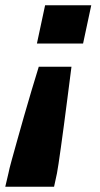

<svg xmlns="http://www.w3.org/2000/svg" viewBox="-34 -530 379 728"><path d="M-14 178 -2 127Q1 111 10 78.5Q19 46 31 3Q43 -40 57 -89Q71 -138 85.5 -186.5Q100 -235 113 -277H237Q229 -216 222 -160Q215 -104 208.5 -56.5Q202 -9 197 28Q192 65 188 90.5Q184 116 182 127L171 178ZM106 -365 137 -510H312L281 -365Z"/></svg>

Font: Saira SemiExpanded
Style: Bold Italic
Weight: 700
Width: 6
Italic angle: -12°
Designer: Hector Gatti with collaboration of the Omnibus-Type team
Foundry: Omnibus-Type
Version: Version 1.101